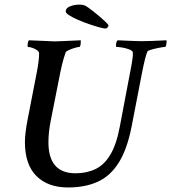

<svg xmlns="http://www.w3.org/2000/svg" viewBox="-20 -824 754 846"><path d="M279.3 2Q191.4 2 140.6 -48.3Q89.8 -98.6 89.8 -198.2Q89.8 -235.4 101.6 -296.9L142.6 -507.8Q147.5 -533.2 149.9 -553.2Q152.3 -573.2 152.3 -587.9Q152.3 -596.7 143.1 -603Q133.8 -609.4 122.1 -613.3Q110.4 -617.2 102.5 -617.2Q101.6 -617.2 101.6 -621.1Q101.6 -640.6 107.4 -646.5Q159.2 -644.5 187.5 -643.1Q215.8 -641.6 220.7 -641.6Q231.4 -641.6 260.7 -643.1Q290 -644.5 335.9 -646.5V-642.6Q335.9 -617.2 329.1 -617.2Q324.2 -617.2 310.5 -613.3Q296.9 -609.4 284.7 -604Q272.5 -598.6 269.5 -593.8Q266.6 -586.9 260.3 -565.4Q253.9 -543.9 246.1 -506.8L203.1 -290Q198.2 -264.6 195.8 -241.7Q193.4 -218.8 193.4 -197.3Q193.4 -60.5 312.5 -60.5Q362.3 -60.5 400.9 -79.1Q439.5 -97.7 466.3 -142.6Q493.2 -187.5 507.8 -265.6L552.7 -502Q559.6 -536.1 563 -559.1Q566.4 -582 565.4 -591.8Q565.4 -599.6 551.3 -605.5Q537.1 -611.3 520 -614.3Q502.9 -617.2 492.2 -617.2Q491.2 -617.2 491.2 -623Q491.2 -639.6 498 -646.5Q539.1 -644.5 565.4 -643.6Q591.8 -642.6 602.5 -642.6Q621.1 -642.6 648.9 -643.6Q676.8 -644.5 713.9 -646.5Q713.9 -617.2 707 -617.2Q701.2 -617.2 683.1 -613.8Q665 -610.4 648.9 -606Q632.8 -601.6 629.9 -597.7Q626 -589.8 619.6 -565.9Q613.3 -542 605.5 -502L560.5 -269.5Q541 -168 503.9 -108.4Q466.8 -48.8 411.1 -23.4Q355.5 2 279.3 2ZM445.3 -698.2Q437.5 -698.2 417.5 -703.6Q397.5 -709 372.1 -717.8Q346.7 -726.6 323.2 -736.8Q299.8 -747.1 284.7 -756.8Q269.5 -766.6 269.5 -773.4Q269.5 -788.1 288.1 -795.9Q306.6 -803.7 332 -803.7Q344.7 -803.7 356.4 -798.8Q369.1 -791 386.2 -777.8Q403.3 -764.6 419.9 -750.5Q436.5 -736.3 447.3 -725.6Q458 -714.8 458 -711.9Q458 -707 453.6 -702.6Q449.2 -698.2 445.3 -698.2Z"/></svg>

Font: Crimson Text SemiBold
Style: Italic
Weight: 600
Italic angle: -11°
Designer: Sebastian Kosch
Foundry: Sebastian Kosch
Version: Version 1.100; ttfautohint (v1.8.4)